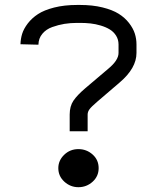

<svg xmlns="http://www.w3.org/2000/svg" viewBox="-20 -716 640 783"><path d="M264.2 -249Q264.2 -282.7 279.5 -305.4Q294.9 -328.1 328.1 -356.4L421.4 -435.5Q463.4 -470.2 463.4 -500V-534.7Q463.4 -554.7 453.4 -570.6Q443.4 -586.4 427.7 -595.9Q412.1 -605.5 390.9 -611.8Q369.6 -618.2 349.1 -620.4Q328.6 -622.6 306.6 -622.6H294.4Q267.6 -622.6 242.9 -618.7Q218.3 -614.7 193.1 -605.7Q168 -596.7 152.6 -578.1Q137.2 -559.6 136.7 -533.7L63.5 -535.6Q64 -557.1 70.3 -577.9Q76.7 -598.6 93.3 -620.4Q109.9 -642.1 134.8 -658.4Q159.7 -674.8 200.9 -685.3Q242.2 -695.8 294.4 -695.8H306.6Q357.4 -695.8 397.9 -685.8Q438.5 -675.8 463.9 -659.9Q489.3 -644 506.1 -622.3Q522.9 -600.6 529.8 -579.1Q536.6 -557.6 536.6 -534.7V-500Q536.6 -438 468.3 -379.9L376 -300.8Q352.1 -280.3 344.7 -270Q337.4 -259.8 337.4 -249V-180.7H264.2ZM382.3 -30.3Q382.3 2.9 357.7 25.1Q333 47.4 299.8 47.4Q267.1 47.4 242.4 24.9Q217.8 2.4 217.8 -30.3Q217.8 -61.5 241.7 -84.7Q265.6 -107.9 299.8 -107.9Q333 -107.9 357.7 -85.9Q382.3 -64 382.3 -30.3Z"/></svg>

Font: Anka/Coder
Style: Regular
Weight: 400
Monospace: yes
Version: Version 001.100